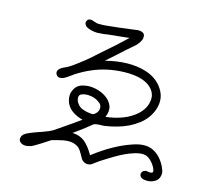

<svg xmlns="http://www.w3.org/2000/svg" viewBox="-114 -924 1228 1102"><g transform="rotate(15 500.0 -373.0)"><path d="M915 -47.9Q922.9 -29.3 918.9 -12.7Q915 13.7 891.6 26.4Q867.2 40 839.8 37.1Q809.6 35.2 803.7 17.6Q799.8 7.8 805.7 -2Q807.6 -5.9 811.5 -9.3Q815.4 -12.7 821.3 -13.7H820.3Q829.1 -17.6 841.8 -13.7Q854.5 -11.7 863.3 -14.6Q871.1 -18.6 867.2 -30.3V-31.2Q860.4 -52.7 842.3 -73.7Q824.2 -94.7 803.7 -101.6Q770.5 -111.3 707 -85.9Q661.1 -67.4 603.5 -31.2Q576.2 -14.6 557.1 -2Q538.1 10.7 527.3 19.5Q510.7 35.2 489.7 33.7Q468.8 32.2 455.1 13.7Q452.1 8.8 440.9 -11.7Q429.7 -32.2 420.4 -42Q411.1 -51.8 396.5 -57.6Q368.2 -70.3 324.2 -62.5Q296.9 -56.6 257.8 -45.9Q231.4 -28.3 205.1 -11.7Q203.1 -10.7 192.9 -4.4Q182.6 2 179.2 3.9Q175.8 5.9 166.5 11.2Q157.2 16.6 151.4 18.1Q145.5 19.5 137.2 21.5Q128.9 23.4 121.6 23.4Q114.3 23.4 106.4 21.5H105.5Q80.1 12.7 81.1 -8.8Q82 -29.3 103.5 -42Q131.8 -57.6 197.3 -79.1Q238.3 -93.8 257.8 -106.4Q283.2 -124 307.6 -140.6Q359.4 -175.8 399.4 -205.1Q362.3 -214.8 335 -234.4Q305.7 -255.9 295.9 -290Q285.2 -326.2 302.2 -357.9Q319.3 -389.6 356.4 -396.5Q387.7 -404.3 423.8 -397Q460 -389.6 488.3 -370.6Q516.6 -351.6 528.3 -322.3Q539.1 -293 522.5 -254.9Q634.8 -268.6 697.3 -322.3Q720.7 -341.8 734.9 -367.2Q749 -392.6 750 -422.9Q751 -452.1 731.4 -476.6Q685.5 -534.2 560.5 -531.2Q459 -528.3 374 -491.2Q332 -473.6 288.1 -445.3Q283.2 -442.4 268.1 -431.2Q252.9 -419.9 241.2 -413.1Q229.5 -406.2 216.8 -404.3Q199.2 -401.4 189.5 -416.5Q179.7 -431.6 191.4 -447.3Q197.3 -454.1 205.6 -459.5Q213.9 -464.8 225.6 -469.7Q237.3 -474.6 243.2 -478.5Q256.8 -486.3 272 -497.6Q287.1 -508.8 296.4 -515.6Q305.7 -522.5 324.7 -537.6Q343.8 -552.7 348.6 -557.1Q353.5 -561.5 375.5 -581.1Q397.5 -600.6 399.4 -602.5Q480.5 -671.9 539.1 -728.5Q516.6 -726.6 476.6 -721.7Q431.6 -716.8 409.2 -714.8Q409.2 -713.9 386.2 -711.4Q363.3 -709 350.6 -709Q318.4 -710 293 -721.7Q279.3 -728.5 274.4 -740.2Q268.6 -752 279.3 -765.6Q291 -777.3 313.5 -768.6Q319.3 -765.6 321.3 -765.6Q321.3 -765.6 322.3 -765.6Q333 -760.7 348.6 -760.3Q364.3 -759.8 376 -760.7Q461.9 -768.6 560.5 -782.2Q585 -787.1 601.6 -779.3Q619.1 -771.5 615.2 -747.1Q613.3 -734.4 603.5 -720.2Q593.8 -706.1 584.5 -697.3Q575.2 -688.5 559.1 -675.3Q543 -662.1 538.1 -657.2Q488.3 -611.3 435.5 -565.4Q575.2 -600.6 674.8 -569.3Q743.2 -548.8 779.3 -494.1Q815.4 -439.5 793.9 -374Q774.4 -316.4 723.1 -277.3Q671.9 -238.3 605.5 -219.7Q569.3 -209 527.3 -203.1Q522.5 -203.1 507.8 -202.6Q493.2 -202.1 482.4 -200.2Q472.7 -199.2 466.8 -195.3Q427.7 -162.1 364.3 -117.2Q408.2 -115.2 437.5 -91.8Q467.8 -66.4 494.1 -19.5Q606.4 -106.4 714.8 -142.6Q791 -168.9 839.8 -140.6Q865.2 -127 885.3 -101.1Q905.3 -75.2 915 -47.9ZM372.1 -269.5Q391.6 -257.8 424.8 -252.9Q439.5 -250 448.2 -251.5Q457 -252.9 466.8 -263.7Q480.5 -278.3 480 -297.4Q479.5 -316.4 460.9 -328.1Q441.4 -343.8 411.6 -348.6Q381.8 -353.5 358.4 -344.7Q341.8 -338.9 341.8 -322.3Q341.8 -305.7 351.6 -291Q361.3 -276.4 372.1 -269.5Z"/></g></svg>

Font: irohamaru Light
Style: Regular
Weight: 200
Designer: [Source Han Sans]
Ryoko NISHIZUKA  (kana & ideographs); Paul D. Hunt (Latin, Greek & Cyrillic); Wenlong ZHANG  (bopomofo
Version: Version 1.01